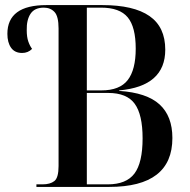

<svg xmlns="http://www.w3.org/2000/svg" viewBox="-20 -734 746 754"><path d="M123 0V-10H147Q177 -10 193.5 -23Q210 -36 210 -82V-622Q210 -670 194 -687Q178 -704 152 -704Q116 -704 100 -680Q84 -656 85 -615Q85 -589 91 -571.5Q97 -554 106 -542Q90 -526 67 -526Q38 -526 23.5 -546.5Q9 -567 9 -601Q9 -714 162 -714H382Q505 -714 567 -671Q629 -628 629 -539Q629 -395 448 -379V-377Q556 -370 606.5 -324Q657 -278 657 -192Q657 0 409 0ZM378 -379Q450 -379 481.5 -419.5Q513 -460 513 -543Q513 -628 481.5 -666Q450 -704 377 -704H321V-379ZM403 -10Q476 -10 508 -52.5Q540 -95 540 -191Q540 -284 509 -326.5Q478 -369 405 -369H321V-10Z"/></svg>

Font: Noto Serif Display SemiCondensed Medium
Style: Regular
Weight: 500
Width: 4
Designer: Monotype Design Team
Foundry: Monotype Imaging Inc.
Version: Version 2.009